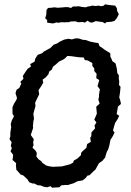

<svg xmlns="http://www.w3.org/2000/svg" viewBox="-20 -857 610 892"><path d="M222 15 215 8 199 13 185 11 167 4H156L138 -5L133 -4L116 -10L109 -22L100 -31L88 -42L76 -46L61 -63L56 -68L54 -88L55 -99L38 -114L40 -125L41 -138L29 -154L35 -169L30 -179L34 -196L24 -211L28 -223V-241L32 -266L30 -281L35 -298L45 -317L38 -329V-359L45 -375L56 -393L59 -402L52 -424L57 -440L70 -449L79 -469L74 -476L89 -491L86 -504L97 -521L108 -537L124 -548L120 -559L141 -571L144 -585L155 -602L176 -610L183 -617L201 -627L214 -634L229 -649L247 -656L257 -663L278 -673L298 -677L314 -674L332 -679L347 -678L365 -672L379 -671L398 -664L422 -659L437 -657L442 -643L457 -633L466 -626L492 -610L493 -593L497 -586L502 -573L517 -562L523 -537L525 -517L532 -508V-490L534 -479L533 -462L540 -454L538 -431L534 -404L538 -393L542 -374L528 -362L522 -327L534 -319L526 -303L515 -286L510 -270L505 -251L512 -241L505 -226L493 -207L488 -181L483 -164L476 -151L470 -132L469 -126L456 -110L440 -99L432 -85L424 -70L412 -59L396 -43L386 -41L378 -30L364 -19L340 -15L323 -6L310 -2L294 3L288 2L265 4L256 13ZM225 -82 268 -84 306 -94 319 -101 324 -112 339 -120 356 -136 357 -147 365 -156 381 -170 385 -188 402 -198 399 -217 404 -224 405 -242 422 -261 419 -274 428 -288 418 -301 430 -329 427 -361 443 -376 437 -394 440 -408V-418L444 -442L433 -457L441 -485L427 -494L429 -514L418 -527V-539L409 -551V-564L388 -576L374 -578L369 -590L346 -591L311 -596L293 -597L281 -585L269 -578L254 -571L240 -558L226 -547L221 -534L209 -525L205 -512L193 -498L178 -487L181 -473L171 -456L159 -438L162 -419L147 -388L143 -379L145 -365L135 -329L138 -305L135 -293L133 -270L134 -263L123 -230L137 -210L134 -195L136 -183L131 -171L146 -156L151 -146L149 -130L159 -117L172 -108L176 -101L195 -88L211 -84ZM227 -748 211 -750 199 -752V-764L190 -772L195 -789L196 -810L203 -820L217 -821L233 -823L248 -821L262 -822L275 -823L283 -824H295L310 -820L319 -827H335L346 -828L360 -825L378 -823L389 -827L398 -828L408 -831L425 -829L436 -831L452 -828L462 -831L468 -837L485 -834L494 -833L515 -831L523 -819L524 -807L532 -791L526 -779L522 -772L512 -760L498 -756L485 -755L474 -754L468 -748L456 -755L444 -756L425 -759L408 -752L398 -753L387 -761L374 -752L364 -755L351 -754H341L331 -758L308 -757L300 -754H287L281 -753L267 -754L249 -751L243 -753Z"/></svg>

Font: Winky Rough
Style: Italic
Weight: 400
Italic angle: -8.97852°
Designer: Simon Atzbach
Foundry: typofactur
Version: Version 1.206